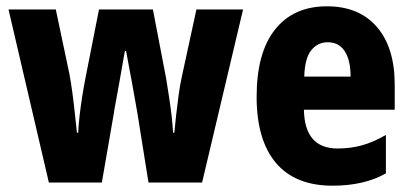

<svg xmlns="http://www.w3.org/2000/svg" viewBox="-20 -579 1305 609"><path d="M416 -219Q413 -235 408.5 -261.5Q404 -288 398.5 -317.5Q393 -347 388 -373.5Q383 -400 380 -417H376Q373 -399 368 -371.5Q363 -344 358 -314.5Q353 -285 348 -259.5Q343 -234 341 -219L303 0H135L7 -549H157L200 -345Q205 -319 209.5 -285.5Q214 -252 217.5 -218.5Q221 -185 224 -158H228Q229 -181 232.5 -212Q236 -243 241 -274.5Q246 -306 251 -331L294 -549H465L507 -330Q511 -305 516 -273Q521 -241 524.5 -210Q528 -179 529 -158H533Q535 -181 538.5 -212.5Q542 -244 546.5 -277Q551 -310 557 -337L603 -549H751L621 0H451Z M1017 -559Q1119 -559 1175.5 -493.5Q1232 -428 1232 -310V-231H944Q946 -108 1051 -108Q1092 -108 1128 -118Q1164 -128 1204 -151V-29Q1135 10 1035 10Q916 10 855 -62.5Q794 -135 794 -272Q794 -412 852.5 -485.5Q911 -559 1017 -559ZM1019 -445Q988 -445 967.5 -420Q947 -395 945 -336H1092Q1092 -388 1073.5 -416.5Q1055 -445 1019 -445Z"/></svg>

Font: Noto Sans Telugu Condensed ExtraBold
Style: Regular
Weight: 800
Width: 3
Designer: Jelle Bosma - Monotype Design Team
Foundry: Monotype Imaging Inc.
Version: Version 2.005; ttfautohint (v1.8.4.7-5d5b)